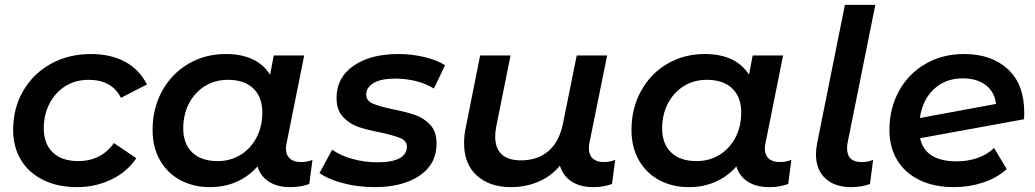

<svg xmlns="http://www.w3.org/2000/svg" viewBox="-20 -762 4255 789"><path d="M34 -228Q34 -317 75 -388Q116 -459 188.5 -499.5Q261 -540 354 -540Q435 -540 493.5 -508.5Q552 -477 584 -415L477 -360Q440 -434 344 -434Q291 -434 249.5 -408.5Q208 -383 184 -337.5Q160 -292 160 -234Q160 -171 197 -135.5Q234 -100 302 -100Q348 -100 385 -118.5Q422 -137 448 -174L540 -112Q503 -56 438 -24.5Q373 7 296 7Q217 7 157.5 -22.5Q98 -52 66 -105Q34 -158 34 -228Z M1264 -105 1251 -6Q1216 7 1173 7Q1120 7 1085 -15.5Q1050 -38 1038 -78Q1002 -37 952.5 -15Q903 7 842 7Q776 7 722.5 -21Q669 -49 638 -102.5Q607 -156 607 -228Q607 -317 646.5 -388.5Q686 -460 754.5 -500Q823 -540 908 -540Q1036 -540 1090 -455L1105 -534H1230L1158 -175Q1155 -163 1155 -152Q1155 -125 1171 -110.5Q1187 -96 1217 -96Q1242 -96 1264 -105ZM1058 -300Q1058 -363 1021 -398.5Q984 -434 917 -434Q864 -434 822.5 -408.5Q781 -383 757 -337.5Q733 -292 733 -234Q733 -171 770 -135.5Q807 -100 874 -100Q927 -100 968.5 -125.5Q1010 -151 1034 -196.5Q1058 -242 1058 -300Z M1293 -51 1345 -147Q1378 -123 1428 -109Q1478 -95 1531 -95Q1591 -95 1621.5 -111.5Q1652 -128 1652 -159Q1652 -183 1626.5 -194Q1601 -205 1546 -217Q1489 -228 1452.5 -240.5Q1416 -253 1389.5 -281.5Q1363 -310 1363 -360Q1363 -443 1432.5 -491.5Q1502 -540 1617 -540Q1672 -540 1724 -527.5Q1776 -515 1809 -494L1763 -398Q1730 -419 1688.5 -429Q1647 -439 1605 -439Q1546 -439 1515.5 -421Q1485 -403 1485 -374Q1485 -348 1511.5 -336.5Q1538 -325 1594 -313Q1650 -302 1686 -289.5Q1722 -277 1748 -249Q1774 -221 1774 -173Q1774 -87 1704 -40Q1634 7 1518 7Q1450 7 1388.5 -9.5Q1327 -26 1293 -51Z M2508 -105 2495 -6Q2460 7 2418 7Q2364 7 2328.5 -16.5Q2293 -40 2281 -81Q2244 -37 2192 -15Q2140 7 2080 7Q1992 7 1939.5 -40.5Q1887 -88 1887 -174Q1887 -206 1894 -238L1953 -534H2078L2019 -241Q2015 -221 2015 -200Q2015 -153 2041.5 -128Q2068 -103 2121 -103Q2189 -103 2234 -141.5Q2279 -180 2294 -257L2350 -534H2475L2402 -174Q2400 -166 2400 -152Q2400 -125 2416 -110.5Q2432 -96 2461 -96Q2486 -96 2508 -105Z M3232 -105 3219 -6Q3184 7 3141 7Q3088 7 3053 -15.5Q3018 -38 3006 -78Q2970 -37 2920.5 -15Q2871 7 2810 7Q2744 7 2690.5 -21Q2637 -49 2606 -102.5Q2575 -156 2575 -228Q2575 -317 2614.5 -388.5Q2654 -460 2722.5 -500Q2791 -540 2876 -540Q3004 -540 3058 -455L3073 -534H3198L3126 -175Q3123 -163 3123 -152Q3123 -125 3139 -110.5Q3155 -96 3185 -96Q3210 -96 3232 -105ZM3026 -300Q3026 -363 2989 -398.5Q2952 -434 2885 -434Q2832 -434 2790.5 -408.5Q2749 -383 2725 -337.5Q2701 -292 2701 -234Q2701 -171 2738 -135.5Q2775 -100 2842 -100Q2895 -100 2936.5 -125.5Q2978 -151 3002 -196.5Q3026 -242 3026 -300Z M3333 -129Q3333 -147 3338 -174L3452 -742H3577L3463 -175Q3461 -167 3461 -152Q3461 -96 3521 -96Q3546 -96 3568 -105L3555 -6Q3520 7 3478 7Q3410 7 3371.5 -29Q3333 -65 3333 -129Z M4189 -299Q4189 -281 4188 -272L3761 -194Q3782 -99 3911 -99Q3957 -99 3997.5 -113Q4038 -127 4065 -154L4117 -67Q4076 -30 4019 -11.5Q3962 7 3899 7Q3819 7 3759 -22Q3699 -51 3667 -104Q3635 -157 3635 -228Q3635 -316 3674 -387.5Q3713 -459 3783 -499.5Q3853 -540 3942 -540Q4054 -540 4121.5 -478Q4189 -416 4189 -299ZM3760 -277 4073 -335Q4067 -385 4030.5 -412.5Q3994 -440 3937 -440Q3865 -440 3818 -396Q3771 -352 3760 -277Z"/></svg>

Font: Montserrat Alternates SemiBold
Style: Italic
Weight: 600
Italic angle: -11.3°
Designer: Julieta Ulanovsky
Foundry: Julieta Ulanovsky
Version: Version 7.200